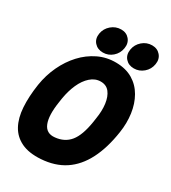

<svg xmlns="http://www.w3.org/2000/svg" viewBox="-214 -988 997 1117"><g transform="rotate(30 285.0 -429.0)"><path d="M562 -347Q545 -233 504 -153Q463 -73 398 -30Q333 13 241 19Q163 24 112 -0.5Q61 -25 34.5 -73.5Q8 -122 3.5 -191.5Q-1 -261 12 -347Q23 -417 52 -478.5Q81 -540 124 -586.5Q167 -633 222.5 -660Q278 -687 343 -686Q408 -685 454 -657.5Q500 -630 527.5 -582Q555 -534 563.5 -473Q572 -412 562 -347ZM168 -320Q153 -224 173 -174.5Q193 -125 249 -131Q312 -137 347.5 -181Q383 -225 398 -320L402 -347Q411 -402 405 -447Q399 -492 378 -519Q357 -546 319 -546Q282 -546 251.5 -519Q221 -492 201 -447Q181 -402 172 -347ZM244 -698Q208 -698 186.5 -722Q165 -746 171 -783Q177 -819 205.5 -843.5Q234 -868 271 -868Q306 -868 326.5 -843.5Q347 -819 341 -783Q335 -746 307.5 -722Q280 -698 244 -698ZM446 -708Q410 -708 389 -732Q368 -756 374 -793Q380 -829 408 -853.5Q436 -878 473 -878Q508 -878 529 -853.5Q550 -829 544 -793Q538 -756 510 -732Q482 -708 446 -708Z"/></g></svg>

Font: Winky Sans
Style: Bold Italic
Weight: 700
Italic angle: -8.97852°
Designer: Simon Atzbach
Foundry: typofactur
Version: Version 1.205